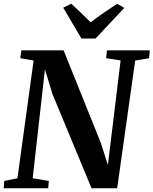

<svg xmlns="http://www.w3.org/2000/svg" viewBox="-26 -1014 826 1034"><path d="M-6 0 -3 -39.5 68 -54 155 -688 83 -700.5 89.5 -743H316.5L517 -244.5L555 -125.5L623.5 -688.5L545.5 -700.5L550 -743H780.5L777 -700.5L702 -688L605 0H467L256 -509L216 -640.5L150 -54L237 -39.5L233.5 0ZM412.5 -806.5 314.5 -972.5 357.5 -994Q384.5 -969.5 410.8 -944.5Q437 -919.5 462 -894Q496 -920 532 -944.8Q568 -969.5 604.5 -993.5L643.5 -971.5L488.5 -806.5Z"/></svg>

Font: Merriweather 48pt
Style: Bold Italic
Weight: 700
Italic angle: -7.8°
Version: Version 2.101